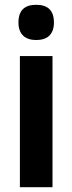

<svg xmlns="http://www.w3.org/2000/svg" viewBox="-20 -781 302 801"><path d="M131 -761C84 -761 57 -739 57 -687C57 -637 86 -614 131 -614C177 -614 205 -637 205 -687C205 -738 179 -761 131 -761ZM199 -547H63V0H199Z"/></svg>

Font: Noto Sans Armenian Condensed
Style: Bold
Weight: 700
Width: 3
Designer: Monotype Design Team
Foundry: Monotype Imaging Inc.
Version: Version 2.008